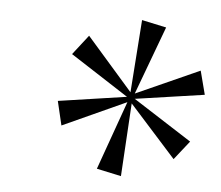

<svg xmlns="http://www.w3.org/2000/svg" viewBox="-36 -802 502 437"><g transform="rotate(5 214.5 -583.0)"><path d="M255 -404 265 -571 371 -453 405 -496 271 -582 429 -605 415 -659 270 -594 328 -750 272 -762 260 -596 155 -716 120 -671 253 -585 97 -562 110 -507 255 -573 199 -416Z"/></g></svg>

Font: Noto Serif Display Condensed Light
Style: Italic
Weight: 300
Width: 3
Italic angle: -12°
Designer: Monotype Design Team
Foundry: Monotype Imaging Inc.
Version: Version 2.009